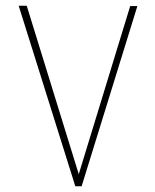

<svg xmlns="http://www.w3.org/2000/svg" viewBox="-20 -644 540 668"><path d="M242 4 45 -624H73L254 -38L433 -623H458L264 4Z"/></svg>

Font: Inconsolata ExtraLight
Style: Regular
Weight: 200
Monospace: yes
Designer: Raph Levien, Cyreal, Brenton Simpson
Foundry: Raph Levien, Cyreal, Google
Version: Version 3.001; ttfautohint (v1.8.2.53-6de2)